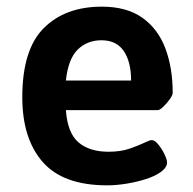

<svg xmlns="http://www.w3.org/2000/svg" viewBox="-20 -550 579 577"><path d="M302 7Q170 7 108.5 -63Q47 -133 47 -258Q47 -401 111.5 -465.5Q176 -530 286 -530Q361 -530 408 -496.5Q455 -463 477 -404.5Q499 -346 499 -271Q499 -264 490 -251.5Q481 -239 470.5 -229Q460 -219 454 -219H178Q183 -150 216 -122Q249 -94 306 -94Q342 -94 368.5 -103Q395 -112 412.5 -120.5Q430 -129 436 -129Q445 -129 456 -115.5Q467 -102 474.5 -86Q482 -70 482 -62Q482 -47 464.5 -34Q447 -21 419 -12Q391 -3 360 2Q329 7 302 7ZM178 -308H374Q374 -364 352 -396.5Q330 -429 285 -429Q242 -429 213.5 -401Q185 -373 178 -308Z"/></svg>

Font: Asap SemiBold
Style: Regular
Weight: 600
Designer: Pablo Cosgaya
Foundry: Omnibus-Type
Version: Version 3.001; ttfautohint (v1.8.3)